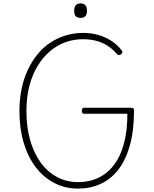

<svg xmlns="http://www.w3.org/2000/svg" viewBox="-20 -1087 905 1126"><path d="M438 19Q362 19 299 -13.5Q236 -46 190 -106Q144 -166 119 -249.5Q94 -333 94 -435Q94 -504 106.5 -565Q119 -626 143 -677Q167 -728 200 -768.5Q233 -809 274.5 -836.5Q316 -864 364.5 -879Q413 -894 468 -894Q513 -894 553 -883Q593 -872 628.5 -850.5Q664 -829 691 -795Q698 -787 698 -781Q698 -775 690 -769Q682 -763 676 -764Q670 -765 662 -774Q637 -803 606.5 -821.5Q576 -840 541 -848.5Q506 -857 468 -857Q419 -857 376 -843.5Q333 -830 296 -804Q259 -778 229.5 -741.5Q200 -705 178.5 -658Q157 -611 146 -555Q135 -499 135 -435Q135 -341 157 -264.5Q179 -188 219 -133Q259 -78 315 -48.5Q371 -19 438 -19Q484 -19 526 -32Q568 -45 604.5 -74Q641 -103 668.5 -150Q696 -197 711.5 -264Q727 -331 727 -420H472Q467 -420 463.5 -424Q460 -428 460 -437Q460 -447 463.5 -451Q467 -455 472 -455H747Q758 -455 762 -451.5Q766 -448 766 -440Q766 -321 741.5 -234Q717 -147 673 -91Q629 -35 569 -8Q509 19 438 19ZM452 -982Q433 -982 424 -992Q415 -1002 415 -1024Q415 -1046 424.5 -1056.5Q434 -1067 452 -1067Q471 -1067 480.5 -1056.5Q490 -1046 490 -1024Q490 -1002 480.5 -992Q471 -982 452 -982Z"/></svg>

Font: Playwrite HR Lijeva Thin
Style: Regular
Weight: 250
Designer: Veronika Burian, José Scaglione
Foundry: TypeTogether
Version: Version 1.002